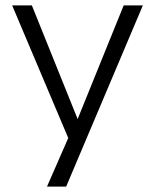

<svg xmlns="http://www.w3.org/2000/svg" viewBox="-20 -511 574 711"><path d="M154 180 242 -21V22L25 -491H98L272 -59H263L438 -491H509L225 180Z"/></svg>

Font: Nunito Sans 9pt Light
Style: Regular
Weight: 300
Version: Version 3.101;gftools[0.9.27]